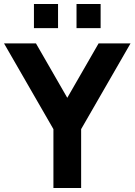

<svg xmlns="http://www.w3.org/2000/svg" viewBox="-20 -936 670 956"><path d="M361 -796V-916H481V-796ZM149 -796V-916H269V-796ZM246 0V-293L0 -720H159L315 -449L471 -720H630L384 -293V0Z"/></svg>

Font: Manrope ExtraLight ExtraBold
Style: Regular
Weight: 800
Version: Version 4.504